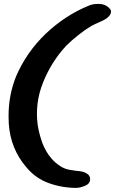

<svg xmlns="http://www.w3.org/2000/svg" viewBox="-20 -875 577 952"><path d="M519.5 -836.9Q502 -854.5 472.7 -855.5Q468.8 -855.5 464.8 -855.5Q440.4 -855.5 421.9 -847.7Q303.7 -799.8 207 -708Q111.3 -616.2 60.5 -498Q22.5 -405.3 22.5 -300.8Q22.5 -282.2 23.4 -263.7Q31.2 -137.7 111.3 -44.9Q157.2 9.8 222.7 33.2Q288.1 56.6 358.4 56.6Q376 56.6 402.3 45.9Q427.7 35.2 426.8 11.7Q425.8 -4.9 413.1 -12.7Q400.4 -21.5 385.7 -24.4Q371.1 -27.3 355.5 -28.3Q339.8 -30.3 324.2 -33.2Q296.9 -38.1 275.4 -53.7Q252.9 -68.4 235.4 -88.9Q208 -120.1 190.4 -165Q173.8 -210.9 167 -254.9Q152.3 -363.3 193.4 -465.8Q234.4 -568.4 307.6 -647.5Q335.9 -675.8 367.2 -700.2Q398.4 -725.6 432.6 -746.1Q446.3 -753.9 482.4 -769.5Q518.6 -785.2 528.3 -806.6Q530.3 -811.5 530.3 -816.4Q530.3 -818.4 530.3 -821.3Q528.3 -829.1 519.5 -836.9Z"/></svg>

Font: TroubleSide
Style: Comic
Weight: 400
Designer: Koroletov
Version: 1_5